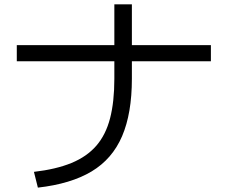

<svg xmlns="http://www.w3.org/2000/svg" viewBox="-20 -830 1040 877"><path d="M135 -45Q236 -56.7 306.3 -85.5Q376.6 -114.4 420 -164.4Q463.3 -214.4 482.8 -289.8Q502.3 -365.3 502.3 -470.3V-810.3H582.4V-470.3Q582.4 -312.3 537.7 -208Q493 -103.7 398.2 -46.8Q303.3 10 153 27ZM56.7 -550.3V-623.7H943.3V-550.3Z"/></svg>

Font: M PLUS 1 Thin
Style: Regular
Weight: 100
Designer: Coji Morishita
Foundry: UNDERFOREST DESIGN
Version: Version 1.001